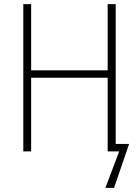

<svg xmlns="http://www.w3.org/2000/svg" viewBox="-20 -734 672 931"><path d="M541 -36V-714H502V-393H131V-714H93V0H131V-357H502V0H558L491 177H533L606 -36Z"/></svg>

Font: Noto Sans SemiCondensed ExtraLight
Style: Regular
Weight: 200
Width: 4
Designer: Monotype Design Team
Foundry: Monotype Imaging Inc.
Version: Version 2.013